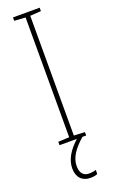

<svg xmlns="http://www.w3.org/2000/svg" viewBox="-178 -752 593 1008"><g transform="rotate(-20 119.0 -248.5)"><path d="M92 134C92 86 123 44 173 0H194V-19L133 -22V-691L194 -695V-714H45V-695L107 -691V-22L45 -19V0H142C93 44 66 90 66 138C66 189 95 217 140 217C156 217 171 214 179 210L180 187C172 190 155 193 141 193C109 193 92 173 92 134Z"/></g></svg>

Font: Noto Sans Gujarati UI Condensed Thin
Style: Regular
Weight: 100
Width: 3
Designer: Jelle Bosma - Monotype Design Team, Universal Thirst
Foundry: Monotype Imaging Inc.
Version: Version 2.106